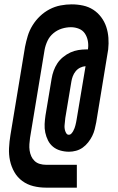

<svg xmlns="http://www.w3.org/2000/svg" viewBox="-20 -781 540 882"><path d="M191 81Q161 81 133 74Q105 67 82.5 50.5Q60 34 46 9.5Q32 -15 26 -43Q20 -71 21.5 -101Q23 -131 28 -161L95 -566Q100 -591 107.5 -616Q115 -641 129.5 -664.5Q144 -688 164 -707Q184 -726 208 -738.5Q232 -751 258 -756Q284 -761 309 -761Q336 -761 361.5 -755.5Q387 -750 408 -736.5Q429 -723 444.5 -702.5Q460 -682 468 -658Q476 -634 478 -607.5Q480 -581 477 -554L422 -219Q419 -203 415 -187Q411 -171 403.5 -156Q396 -141 385 -127Q374 -113 360 -103Q346 -93 329.5 -88.5Q313 -84 297 -84Q277 -84 257.5 -89.5Q238 -95 223.5 -107Q209 -119 200.5 -136Q192 -153 188 -172Q184 -191 185 -211Q186 -231 189 -251L217 -419Q220 -438 226.5 -456Q233 -474 243.5 -490Q254 -506 270 -519Q286 -532 303.5 -540Q321 -548 339.5 -551Q358 -554 376 -554H384Q387 -574 383.5 -593Q380 -612 370 -627Q360 -642 342.5 -649Q325 -656 306 -656Q285 -656 264 -649.5Q243 -643 225.5 -628.5Q208 -614 198.5 -594Q189 -574 185 -553L118 -148Q116 -134 115 -119Q114 -104 116 -90Q118 -76 123.5 -63.5Q129 -51 139 -41.5Q149 -32 163 -28Q177 -24 191 -24H333V81ZM296 -162Q303 -162 308 -167.5Q313 -173 316.5 -179.5Q320 -186 322.5 -192.5Q325 -199 326.5 -205.5Q328 -212 329.5 -218.5Q331 -225 332 -232L373 -477Q360 -476 348 -470Q336 -464 327.5 -453.5Q319 -443 314.5 -431Q310 -419 308 -407L280 -239Q279 -231 278.5 -224Q278 -217 277 -209.5Q276 -202 276.5 -195Q277 -188 279 -181Q281 -174 285 -168Q289 -162 296 -162Z"/></svg>

Font: Iosevka Curly Extrabold
Style: Italic
Weight: 800
Italic angle: -9°
Monospace: yes
Designer: Belleve Invis
Foundry: Belleve Invis
Version: Version 22.1.2; ttfautohint (v1.8.4)